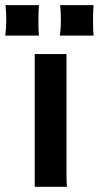

<svg xmlns="http://www.w3.org/2000/svg" viewBox="-71 -718 379 738"><path d="M184.6 -54.7Q184.6 -12.7 186.5 0H62.5V-510.3H184.6ZM288.6 -698.2Q286.6 -673.8 286.6 -636Q286.6 -598.1 288.6 -581.1H159.2Q163.1 -611.3 163.1 -640.9Q163.1 -670.4 160.2 -698.2ZM78.6 -698.2Q76.7 -673.8 76.7 -636Q76.7 -598.1 78.6 -581.1H-50.8Q-46.9 -611.3 -46.9 -640.9Q-46.9 -670.4 -49.8 -698.2Z"/></svg>

Font: HammersmithOne
Style: Regular
Weight: 400
Designer: Nicole Fally
Foundry: Nicole Fally
Version: Version 1.003